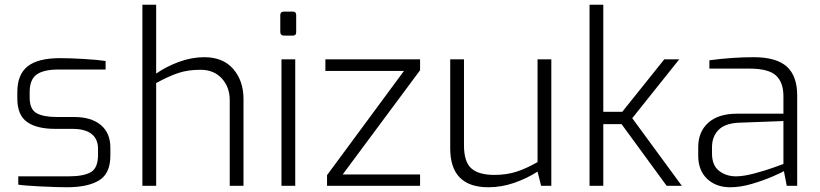

<svg xmlns="http://www.w3.org/2000/svg" viewBox="-20 -783 3457 809"><path d="M57 -5V-40H270Q332 -40 362.5 -57.5Q393 -75 393 -130V-156Q393 -197 366 -218.5Q339 -240 285 -240H213Q135 -240 94 -269Q53 -298 53 -368V-395Q53 -469 96.5 -503.5Q140 -538 233 -538Q275 -538 334 -534.5Q393 -531 425 -526V-490H225Q164 -490 134.5 -469Q105 -448 105 -395V-372Q105 -323 133.5 -306.5Q162 -290 220 -290H293Q364 -290 404.5 -256.5Q445 -223 445 -161V-127Q445 -52 397.5 -23Q350 6 262 6Q221 6 150.5 2.5Q80 -1 57 -5Z M580 -763H638V-473Q681 -503 734.5 -522.5Q788 -542 841 -542Q920 -542 963 -492Q1006 -442 1006 -366V0H948V-361Q948 -416 914.5 -452.5Q881 -489 825 -489Q772 -489 731.5 -475.5Q691 -462 638 -433V0H580Z M1161 -648V-719Q1161 -734 1176 -734H1215Q1228 -734 1228 -719V-648Q1228 -633 1215 -633H1176Q1169 -633 1165 -637Q1161 -641 1161 -648ZM1166 -533H1224V0H1166Z M1358 -45 1682 -484H1351V-533H1750V-487L1424 -48H1750V0H1358Z M1877 -158V-533H1935V-171Q1935 -101 1966 -73.5Q1997 -46 2063 -46Q2113 -46 2154.5 -59Q2196 -72 2245 -100V-533H2303V0H2260L2245 -60Q2200 -31 2146.5 -12.5Q2093 6 2038 6Q1877 6 1877 -158Z M2464 -763H2522V-312H2602L2779 -533H2842L2644 -285L2853 0H2789L2599 -260H2522V0H2464Z M2922 -127V-163Q2922 -228 2964.5 -266Q3007 -304 3086 -304H3281V-378Q3281 -436 3249.5 -465Q3218 -494 3136 -494H2969V-529Q3066 -542 3156 -542Q3251 -542 3295 -502.5Q3339 -463 3339 -381V0H3295L3283 -62Q3276 -57 3237 -40Q3198 -23 3149 -8.5Q3100 6 3057 6Q2997 6 2959.5 -29.5Q2922 -65 2922 -127ZM3281 -92V-273L3095 -266Q3036 -264 3008 -236Q2980 -208 2980 -162V-137Q2980 -86 3010 -63Q3040 -40 3081 -40Q3112 -40 3156 -51.5Q3200 -63 3235 -75.5Q3270 -88 3281 -92Z"/></svg>

Font: Exo Light
Style: Regular
Weight: 300
Designer: Natanael Gama
Foundry: Natanael Gama
Version: Version 1.500; ttfautohint (v1.6)